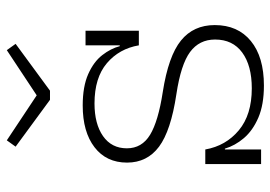

<svg xmlns="http://www.w3.org/2000/svg" viewBox="-138 -668 814 578"><g transform="rotate(-90 269.0 -379.0)"><path d="M300.5 8.5Q243 8.5 204 -8.2Q165 -25 142.2 -51.8Q119.5 -78.5 110.5 -109H98.5L108 -168Q119 -106 165.8 -67Q212.5 -28 292 -28Q360.5 -28 399.8 -56.8Q439 -85.5 439 -138.5Q439 -186 401.5 -213.8Q364 -241.5 274.5 -255Q164.5 -271.5 116.5 -307.2Q68.5 -343 68.5 -403.5Q68.5 -466 114.8 -501.5Q161 -537 240.5 -537Q297.5 -537 334.8 -520.5Q372 -504 392 -478.2Q412 -452.5 419 -425.5H431L421.5 -368Q411.5 -427 367.8 -464.2Q324 -501.5 246.5 -501.5Q185 -501.5 148.2 -475.8Q111.5 -450 111.5 -404Q111.5 -359 152.2 -334.2Q193 -309.5 281 -296Q389.5 -279 436 -241.2Q482.5 -203.5 482.5 -139.5Q482.5 -70 434.5 -30.8Q386.5 8.5 300.5 8.5ZM64 0V-168H108V0ZM421.5 -368V-528.5H465.5V-368ZM285 -635.5 426 -739 407 -765.5 271 -675.5 135.5 -765.5 116.5 -739 257.5 -635.5Z"/></g></svg>

Font: Hepta Slab ExtraLight Light
Style: Regular
Weight: 300
Version: Version 1.100